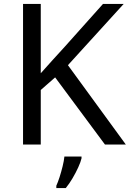

<svg xmlns="http://www.w3.org/2000/svg" viewBox="-20 -734 659 975"><path d="M619 0H513L260 -341L187 -277V0H97V-714H187V-362Q217 -396 248 -430Q279 -464 310 -498L503 -714H608L325 -403ZM394 70Q390 88 377.5 115.5Q365 143 348.5 171Q332 199 314 221H266V209Q274 192 282.5 165.5Q291 139 298 110.5Q305 82 307 61H394Z"/></svg>

Font: Noto Sans Tifinagh Azawagh
Style: Regular
Weight: 400
Designer: JamraPatel
Foundry: JamraPatel LLC
Version: Version 2.006; ttfautohint (v1.8.4.7-5d5b)